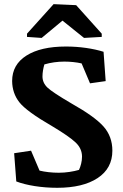

<svg xmlns="http://www.w3.org/2000/svg" viewBox="-20 -896 592 927"><path d="M324.2 -397Q437 -333.5 479.7 -285.4Q522.5 -237.3 522.5 -168.5Q522.5 -83 451.2 -36.1Q379.9 10.7 256.3 10.7Q199.7 10.7 147.5 2.4Q95.2 -5.9 58.6 -20L48.3 -156.2L129.9 -168.5L170.9 -72.3Q190.9 -67.4 215.1 -64.7Q239.3 -62 263.7 -62Q289.6 -62 315.4 -65.9Q341.3 -69.8 361.3 -75.7Q367.2 -87.4 371.6 -105Q376 -122.6 376 -139.6Q376 -178.7 345.2 -208Q314.5 -237.3 232.9 -286.1Q108.4 -357.9 73.7 -401.9Q39.1 -445.8 38.6 -504.9Q38.6 -584 107.7 -627.7Q176.8 -671.4 298.3 -671.4Q347.7 -671.4 395.3 -664.6Q442.9 -657.7 480 -646L490.2 -504.4L414.6 -493.7L374 -589.8Q355 -594.2 333.3 -596.4Q311.5 -598.6 290.5 -598.6Q266.1 -598.6 241.7 -595.2Q217.3 -591.8 194.3 -585Q190.4 -572.3 187.7 -556.6Q185.1 -541 185.1 -526.9Q185.1 -496.1 209.2 -473.1Q233.4 -450.2 324.2 -397ZM471.2 -717.8 385.7 -712.9 281.7 -796.4 181.2 -712.9 110.4 -717.8V-733.4L238.8 -876L347.7 -871.1L471.2 -733.4Z"/></svg>

Font: Noticia Text
Style: Bold
Weight: 700
Designer: JM Sole
Foundry: JM Sole
Version: Version 1.003